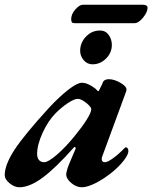

<svg xmlns="http://www.w3.org/2000/svg" viewBox="-44 -778 644 812"><path d="M-24 -37Q-24 -81 17 -144Q58 -207 164 -323Q208 -370 245.5 -399Q283 -428 302 -428Q328 -428 361 -402Q369 -393 370 -393H372Q374 -393 375 -395.5Q376 -398 377 -400Q390 -425 392 -432Q398 -443 417 -443Q439 -443 465 -428Q491 -413 491 -400Q491 -396 489 -390L389 -118Q386 -111 386 -106Q386 -92 400 -92Q411 -92 434.5 -109Q458 -126 483 -152Q486 -155 488 -155Q493 -155 496 -150.5Q499 -146 499 -139Q499 -125 480.5 -100.5Q462 -76 432 -51Q395 -21 360 -3.5Q325 14 302 14Q279 14 257.5 -4Q236 -22 236 -41Q236 -47 241 -64Q243 -72 251 -90.5Q259 -109 263 -119L275 -147Q276 -148 276 -151Q276 -155 273.5 -156Q271 -157 269 -155Q191 -67 136 -26.5Q81 14 38 14Q17 14 -3.5 -3Q-24 -20 -24 -37ZM272 -203Q304 -242 323 -272.5Q342 -303 342 -316Q342 -325 322 -342Q299 -360 285 -360Q270 -360 243 -342Q216 -324 192 -300Q160 -268 136.5 -217Q113 -166 113 -127Q113 -110 121 -101Q129 -92 143 -92Q160 -92 197 -124Q234 -156 272 -203ZM295 -563Q295 -597 319.5 -623Q344 -649 379 -649Q402 -649 415.5 -630.5Q429 -612 429 -588Q429 -555 404.5 -530.5Q380 -506 347 -506Q325 -506 310 -523.5Q295 -541 295 -563ZM257 -697Q257 -718 274.5 -738Q292 -758 307 -758H559Q580 -758 580 -745Q580 -727 561 -703.5Q542 -680 525 -680H272Q263 -680 260 -684Q257 -688 257 -697Z"/></svg>

Font: EB Garamond
Style: Bold Italic
Weight: 700
Italic angle: -17.2°
Designer: Georg Duffner and Octavio Pardo
Foundry: Georg Duffner
Version: Version 1.000